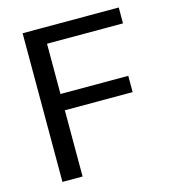

<svg xmlns="http://www.w3.org/2000/svg" viewBox="-101 -740 729 821"><g transform="rotate(-15 264.0 -329.0)"><path d="M163.6 0V-293.2H463.7V-365.3H163.6V-587.8H500V-658.1H74.4V0Z"/></g></svg>

Font: Arad
Style: Regular
Weight: 400
Designer: Mohammad Darvishi
Version: Version 1.010;September 21, 2024;FontCreator 15.0.0.2992 64-